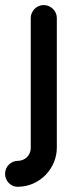

<svg xmlns="http://www.w3.org/2000/svg" viewBox="-71 -526 290 748"><path d="M48.8 -203.1V49.8C48.8 81.1 24.4 100.6 -1.5 100.6C-26.9 100.6 -51.3 121.6 -51.3 151.4C-51.3 177.2 -30.3 201.7 -2.9 201.7C86.9 201.7 150.4 127 150.4 49.8V-456.1C150.4 -482.4 127.9 -506.3 99.1 -506.3C69.8 -506.3 48.8 -481 48.8 -456.1Z"/></svg>

Font: LOB TGL 0-17
Style: Regular
Weight: 400
Designer: Peter Wiegel + adaptations and expanded glyphset by Studio LOB
Foundry: Peter Wiegel + adaptations and expanded glyphset by Studio LOB
Version: Version 1.003;Glyphs 3.1.2 (3151)